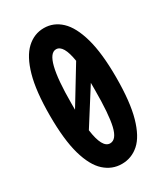

<svg xmlns="http://www.w3.org/2000/svg" viewBox="-164 -702 678 785"><g transform="rotate(-30 175.0 -309.5)"><path d="M175 11Q129 11 93.5 -21Q58 -53 38 -123Q18 -193 18 -308Q18 -422 38 -493Q58 -564 93.5 -597Q129 -630 175 -630Q221 -630 256 -597Q291 -564 311 -493Q331 -422 331 -308Q331 -192 311 -121.5Q291 -51 256 -20Q221 11 175 11ZM119 -308Q119 -291 119 -277L223 -448Q210 -530 175 -530Q119 -530 119 -308ZM175 -86Q205 -86 217.5 -139Q230 -192 230 -308Q230 -325 230 -340L126 -176Q138 -86 175 -86Z"/></g></svg>

Font: Inconsolata ExtraCondensed Black
Style: Regular
Weight: 900
Width: 2
Monospace: yes
Designer: Raph Levien, Cyreal, Brenton Simpson
Foundry: Raph Levien, Cyreal, Google
Version: Version 3.001; ttfautohint (v1.8.2.53-6de2)